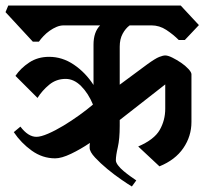

<svg xmlns="http://www.w3.org/2000/svg" viewBox="-38 -659 766 696"><path d="M36 -200Q64 -163 94 -163Q110 -163 136.5 -174.5Q163 -186 192 -203.5Q221 -221 249.5 -241.5Q278 -262 299 -280Q282 -321 256 -347Q230 -373 200 -373Q166 -373 140.5 -352Q115 -331 98 -304L18 -384Q37 -412 68 -432.5Q99 -453 140 -453Q188 -453 230 -424.5Q272 -396 301 -351V-497Q301 -543 325 -567H193Q180 -567 167 -561.5Q154 -556 142 -547.5Q130 -539 120 -528.5Q110 -518 103 -508H81L-18 -615L-8 -639H617L683 -568L632 -514H610Q590 -534 565 -550.5Q540 -567 511 -567H432Q417 -556 406.5 -536.5Q396 -517 396 -490V-352L496 -426Q525 -447 539 -452.5Q553 -458 561 -458Q571 -458 587 -450Q603 -442 618.5 -431.5Q634 -421 645 -409Q656 -397 656 -390V-217Q656 -165 626.5 -122Q597 -79 540 -56L463 -128Q521 -153 541 -188Q561 -223 561 -265V-353L396 -224V-203Q396 -155 389 -125Q382 -95 382 -78Q382 -70 390 -59.5Q398 -49 410 -39Q422 -29 434.5 -20Q447 -11 456 -5L440 17Q428 10 402.5 -7.5Q377 -25 351.5 -46Q326 -67 306.5 -88Q287 -109 287 -123Q287 -128 287 -132Q287 -136 288 -141Q254 -118 219.5 -101.5Q185 -85 162 -85Q116 -85 77 -113Q38 -141 12 -180Z"/></svg>

Font: Jaini
Style: Regular
Weight: 400
Designer: Girish Dalvi, Maithili Shingre
Foundry: Ek Type
Version: Version 1.001;PS 1.000;hotconv 16.6.51;makeotf.lib2.5.65220